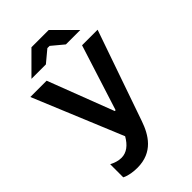

<svg xmlns="http://www.w3.org/2000/svg" viewBox="-271 -808 1100 1100"><g transform="rotate(-45 279.0 -258.0)"><path d="M483 -589 355 -717H215L87 -589H204L276 -649H294L366 -589ZM156 201C282 201 334 113 363 29L554 -520H428L301 -121H294L141 -520H9L234 23C208 69 174 96 132 96C107 96 84 88 60 76V182C89 197 128 201 156 201Z"/></g></svg>

Font: Fixel Display SemiBold
Style: Regular
Weight: 600
Designer: AlfaBravo + MacPaw
Foundry: Kyrylo Tkachov, Marchela Mozhyna, Serhii Makarenko, Maria Weinstein, Zakhar Kryvoshyya
Version: Version 1.211